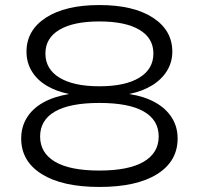

<svg xmlns="http://www.w3.org/2000/svg" viewBox="-20 -733 788 761"><path d="M374 8Q227 8 145.5 -43Q64 -94 64 -184Q64 -230 86.5 -266.5Q109 -303 151 -326.5Q193 -350 252 -360V-361Q202 -371 164 -394Q126 -417 105.5 -451.5Q85 -486 85 -528Q85 -613 162 -663Q239 -713 374 -713Q509 -713 586 -663Q663 -613 663 -528Q663 -487 642 -452.5Q621 -418 582.5 -394.5Q544 -371 494 -361V-360Q552 -351 594.5 -327.5Q637 -304 660.5 -267.5Q684 -231 684 -184Q684 -94 603 -43Q522 8 374 8ZM374 -57Q490 -57 549.5 -92Q609 -127 609 -192Q609 -257 550 -291Q491 -325 374 -325Q257 -325 198 -291Q139 -257 139 -192Q139 -127 198 -92Q257 -57 374 -57ZM374 -391Q476 -391 532 -425Q588 -459 588 -521Q588 -582 532.5 -615Q477 -648 374 -648Q271 -648 215.5 -615Q160 -582 160 -521Q160 -459 216 -425Q272 -391 374 -391Z"/></svg>

Font: Nunito Sans 7pt Expanded Light
Style: Regular
Weight: 300
Width: 7
Designer: Vernon Adams
Foundry: Vernon Adams
Version: Version 3.101;gftools[0.9.27]